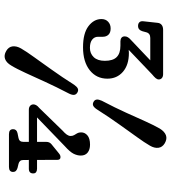

<svg xmlns="http://www.w3.org/2000/svg" viewBox="28 -784 775 872"><g transform="rotate(90 416.0 -347.5)"><path d="M623.8 -169.2Q623.8 -177.4 626.5 -183Q629.2 -188.7 633.6 -192.5L673.6 -225.1Q679.9 -230.6 684.3 -232.4Q688.6 -234.2 693.1 -234.2Q705.5 -234.2 705.5 -220.2L706.1 -65.9Q706.1 -56 710.7 -50.8Q715.2 -45.6 723.5 -43.6L742.1 -39.1Q750.8 -36.6 755.6 -31.7Q760.4 -26.7 760.4 -19.1Q760.4 -0.2 737.7 -0.2H588.9Q566.2 -0.2 566.2 -19.1Q566.2 -35 584.4 -39.1L606.4 -43.6Q614.9 -45.2 619.4 -50.6Q623.8 -56 623.8 -65.9ZM572.9 -243.8Q584.4 -253.8 590.8 -262.8Q597.1 -271.8 597.1 -280.2Q597.1 -289.7 593 -296.4Q588.9 -303.1 584.8 -310.2Q580.7 -317.3 580.7 -327.8Q580.7 -345.2 594.7 -356.8Q608.6 -368.4 636.5 -368.4Q658.8 -368.4 672.4 -357.6Q686 -346.8 686 -326.3Q686 -310.8 678 -294.2Q669.9 -277.5 642.6 -253.1L493.8 -109.4L485.5 -127.7H745.7Q755.3 -127.7 761.2 -123.6Q767.1 -119.5 767.1 -110.1Q767.1 -90.5 745.4 -90.5H477.9Q466.6 -90.5 460.1 -96.4Q453.6 -102.2 453.6 -111.4Q453.6 -116.9 457 -123.6Q460.4 -130.2 470.2 -138.2ZM475.9 -399.1Q467.3 -386.2 459.1 -382.6Q450.9 -379.1 441 -385Q432.6 -390 431.7 -399Q430.8 -407.9 437 -421.7Q453.3 -452.5 466.9 -480.5Q480.5 -508.5 491.9 -533.5Q503.2 -558.6 513.1 -580.7Q522.9 -602.8 531.6 -621.7Q540.2 -640.7 548.2 -656.7Q556.1 -672.8 563.5 -685.3Q576.7 -706.6 593.5 -713Q610.3 -719.3 630 -707.9Q648.4 -697 650.7 -678.9Q653 -660.8 641 -640.3Q633.9 -627.8 624.1 -613.2Q614.3 -598.7 602.1 -581.6Q589.8 -564.5 575.7 -544.8Q561.6 -525.2 545.5 -502.5Q529.3 -479.9 512 -454.3Q494.6 -428.7 475.9 -399.1ZM364.7 -296.6Q373.8 -309.5 382.1 -313Q390.3 -316.5 400 -310.8Q409.2 -305.3 410.3 -296.2Q411.4 -287 404.7 -273.4Q389 -243.5 375.6 -215.9Q362.1 -188.2 350.6 -163.2Q339.1 -138.1 329.1 -115.9Q319 -93.6 310.1 -74.4Q301.1 -55.1 293 -39.1Q284.9 -23.1 277.2 -10.6Q264.3 11.4 247.3 17.5Q230.2 23.6 210.8 12.2Q192.3 1.5 190.1 -16.7Q187.9 -34.8 199.7 -55.4Q206.8 -67.9 216.9 -82.8Q227 -97.6 239.4 -115Q251.8 -132.4 266.2 -152.4Q280.6 -172.3 296.5 -195Q312.4 -217.6 329.8 -243Q347.1 -268.4 364.7 -296.6ZM190.1 -529 184.1 -540.5Q190.8 -542.6 200.4 -543.7Q209.9 -544.9 219.8 -544.9Q274.5 -544.9 305.7 -517.7Q336.8 -490.6 336.8 -447.1Q336.8 -397.5 298.4 -367Q259.9 -336.6 194.1 -336.6Q130.8 -336.6 98.4 -361.2Q66 -385.8 66 -420.4Q66 -439.1 78.1 -450.5Q90.3 -462 108.8 -462Q127.5 -462 137.1 -452.1Q146.6 -442.3 146.6 -425.5V-404Q146.6 -388.7 159.3 -378.3Q171.9 -367.9 196.9 -367.9Q222.5 -367.9 239.1 -385.2Q255.7 -402.6 255.7 -435.6Q255.7 -472.7 238.7 -489.5Q221.8 -506.4 186.9 -506.4H167Q157.4 -506.4 151.1 -511.2Q144.7 -516 144.7 -525.9Q144.7 -533.8 148.8 -540.4Q152.8 -547.1 160.2 -553.5L287.8 -674.6L291.1 -642H151.7Q130.6 -642 125.9 -623.1L121.5 -606.9Q118.9 -597.4 113 -591.9Q107.1 -586.5 97 -586.5Q86.6 -586.5 80.6 -592.6Q74.7 -598.7 76.1 -610.5L83.3 -676.1Q84.5 -687.2 92.6 -693.7Q100.8 -700.3 115.3 -700.3H316.2Q327.5 -700.3 333.9 -694.8Q340.3 -689.3 340.3 -680.7Q340.3 -673.4 334.4 -666.4Q328.5 -659.5 317.2 -650.2Z"/></g></svg>

Font: Fraunces SuperSoft Wonky
Style: Regular
Weight: 900
Version: Version 1.000;[b76b70a41]